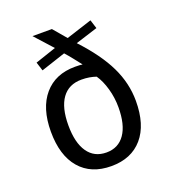

<svg xmlns="http://www.w3.org/2000/svg" viewBox="-121 -723 741 827"><g transform="rotate(-20 250.0 -309.5)"><path d="M290 -537.1Q370.1 -451.2 407.2 -374.5Q444.3 -297.9 444.3 -216.8Q444.3 -107.4 393.1 -47.9Q341.8 11.7 250 11.7Q157.2 11.7 106 -47.9Q54.7 -107.4 54.7 -216.8Q54.7 -324.2 106 -384.3Q157.2 -444.3 248 -444.3Q261.7 -444.3 268.6 -443.8Q275.4 -443.4 282.2 -442.4Q268.6 -460 253.9 -478.5Q239.3 -497.1 223.6 -514.6L111.3 -477.5L98.6 -517.6L194.3 -549.8L121.1 -630.9H210L260.7 -571.3L378.9 -609.4L391.6 -569.3ZM321.3 -372.1Q307.6 -377 291 -379.9Q274.4 -382.8 254.9 -382.8Q196.3 -382.8 165.5 -340.3Q134.8 -297.9 134.8 -216.8Q134.8 -136.7 164.6 -93.8Q194.3 -50.8 250 -50.8Q304.7 -50.8 334.5 -93.8Q364.3 -136.7 364.3 -216.8Q364.3 -260.7 352.5 -302.2Q340.8 -343.8 321.3 -372.1Z"/></g></svg>

Font: BabelStone Xiangqi Colour
Style: Regular
Weight: 400
Designer: Andrew West
Foundry: BabelStone
Version: Version 11.001 November 01, 2021